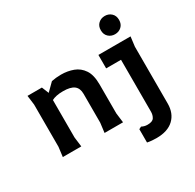

<svg xmlns="http://www.w3.org/2000/svg" viewBox="-197 -949 1410 1386"><g transform="rotate(-30 508.0 -255.5)"><path d="M418 0 428 -80V-320Q428 -367 399.5 -389Q371 -411 309 -411Q277 -411 253.5 -406Q230 -401 213.5 -392Q197 -383 185 -371V-424L276 -514Q295 -518 314.5 -520Q334 -522 356 -522Q410 -522 457 -504.5Q504 -487 533 -443.5Q562 -400 562 -321V-80L572 0ZM70 0 80 -80V-432L70 -510H190L214 -451V-80L224 0ZM841 -579Q809 -579 787 -599.5Q765 -620 765 -655Q765 -690 787 -710.5Q809 -731 841 -731Q873 -731 895 -710.5Q917 -690 917 -655Q917 -620 895 -599.5Q873 -579 841 -579ZM669 92Q678 97 690 100.5Q702 104 718 104Q759 104 772 83Q785 62 785 35V-398H661V-510H929L919 -430V44Q919 125 869 172.5Q819 220 725 220Q708 220 688.5 218.5Q669 217 649 213V102Z"/></g></svg>

Font: AR One Sans
Style: Bold
Weight: 700
Designer: Niteesh Yadav
Foundry: Niteesh Yadav
Version: Version 1.001;gftools[0.9.33]